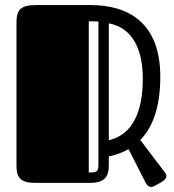

<svg xmlns="http://www.w3.org/2000/svg" viewBox="-20 -721 686 757"><path d="M555 1C561 12 568 16 576 16C581 16 586 14 590 12L620 -5C627 -10 636 -17 636 -27C636 -31 634 -35 631 -40L533 -169C580 -217 612 -294 612 -419C612 -637 479 -701 338 -701H120C58 -701 45 -678 45 -633V-68C45 -23 58 0 120 0H336C393 0 409 -26 409 -68V-104C436 -110 462 -119 487 -133ZM543 -410C543 -281 503 -190 409 -168V-629C503 -611 543 -527 543 -410ZM368 -72C368 -43 361 -41 330 -41V-637C339 -637 354 -637 368 -636Z"/></svg>

Font: Fascinate Inline
Style: Regular
Weight: 900
Designer: Astigmatic (AOETI)
Foundry: Astigmatic (AOETI)
Version: Version 1.000